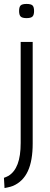

<svg xmlns="http://www.w3.org/2000/svg" viewBox="-35 -747 253 975"><path d="M131 -534V-18Q131 69 106.5 122Q82 175 31 197Q25 199 17.5 201.5Q10 204 2.5 205Q-5 206 -12 208L-15 156Q-9 154 -3.5 151.5Q2 149 8 146Q39 127 54.5 86Q70 45 70 -21V-534ZM100 -655Q78 -655 70 -663Q62 -671 62 -691Q62 -712 70 -719.5Q78 -727 100 -727Q122 -727 130 -719.5Q138 -712 138 -691Q138 -671 130 -663Q122 -655 100 -655Z"/></svg>

Font: Georama ExtraCondensed Thin Light
Style: Regular
Weight: 300
Version: Version 1.001